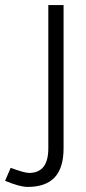

<svg xmlns="http://www.w3.org/2000/svg" viewBox="-70 -520 340 755"><path d="M-50 191 -28 140Q26 160 44 160Q82 160 101 136Q120 112 120 63V-500H180V63Q180 140 145 177.5Q110 215 39 215Q23 215 1 209Q-21 203 -50 191Z"/></svg>

Font: Oak Sans Light
Style: Regular
Weight: 400
Designer: Erik Kennedy, Walven
Foundry: Erik Kennedy, Walven
Version: Version 1.100;Glyphs 3.1.2 (3151)